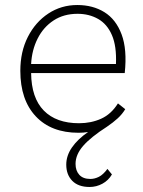

<svg xmlns="http://www.w3.org/2000/svg" viewBox="-20 -522 570 765"><path d="M337 223Q292 223 268 198.5Q244 174 244 134Q244 98 267 65Q290 32 331 4Q312 7 293 7Q184 7 122.5 -58.5Q61 -124 61 -240Q61 -316 91 -375Q121 -434 172.5 -468Q224 -502 288 -502Q350 -502 396 -473.5Q442 -445 464.5 -385Q487 -325 477 -231H104Q105 -132 154.5 -81.5Q204 -31 295 -31Q343 -31 383 -49Q423 -67 450 -110L479 -87Q467 -67 449 -50.5Q431 -34 406 -17Q342 24 311.5 59Q281 94 281 131Q281 158 296 174.5Q311 191 340 191Q357 191 374 182.5Q391 174 408 151L426 173Q412 197 388 210Q364 223 337 223ZM289 -467Q234 -467 193.5 -440.5Q153 -414 130 -368.5Q107 -323 104 -267H442Q445 -338 426 -382Q407 -426 371 -446.5Q335 -467 289 -467Z"/></svg>

Font: Livvic ExtraLight
Style: Regular
Weight: 275
Designer: Jacques Le Bailly, Baron von Fonthausen
Version: Version 1.001; ttfautohint (v1.8.2)